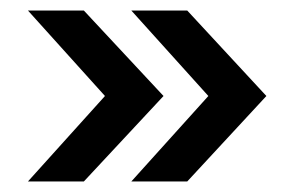

<svg xmlns="http://www.w3.org/2000/svg" viewBox="-20 -435 554 364"><path d="M485 -253 335 -91H229L375 -253L229 -415H335ZM139 -91H33L179 -253L33 -415H139L290 -253Z"/></svg>

Font: Hind Madurai Medium
Style: Regular
Weight: 500
Designer: Jyotish Sonowal
Foundry: Indian Type Foundry
Version: Version 1.001;PS 1.0;hotconv 1.0.86;makeotf.lib2.5.63406; tt